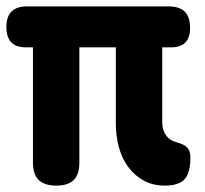

<svg xmlns="http://www.w3.org/2000/svg" viewBox="-20 -570 640 600"><path d="M495 10Q457 10 428.5 -6Q400 -22 380.5 -48.5Q361 -75 351.5 -110Q342 -145 342 -183V-422H228V-62Q228 -25 210.5 -7.5Q193 10 156 10Q119 10 101 -7.5Q83 -25 83 -62V-422H62Q30 -422 15 -438Q0 -454 0 -486Q0 -518 16 -534Q32 -550 64 -550H506Q541 -550 557.5 -533.5Q574 -517 574 -482Q574 -452 559 -437Q544 -422 514 -422H487V-188Q487 -164 498.5 -147.5Q510 -131 530 -126Q556 -119 565.5 -108.5Q575 -98 575 -78Q575 -30 557 -10Q539 10 495 10Z"/></svg>

Font: Maple Mono NL ExtraBold
Style: Regular
Weight: 800
Monospace: yes
Designer: subframe7536
Version: Version 7.000